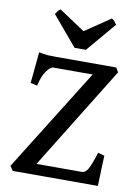

<svg xmlns="http://www.w3.org/2000/svg" viewBox="-91 -891 694 952"><g transform="rotate(10 255.5 -415.0)"><path d="M475.1 -153.3Q474.1 -132.8 473.1 -103.8Q472.2 -74.7 471.2 -46.6Q470.2 -18.6 469.7 0H41L25.4 -22.9L348.1 -539.6H150.9Q135.7 -539.6 116.5 -512.9Q97.2 -486.3 86.9 -437.5L52.7 -444.8L67.9 -602.1Q93.8 -596.2 111.6 -595.2Q129.4 -594.2 156.7 -594.2H457L470.7 -572.3L150.9 -54.7H378.4Q397.9 -54.7 411.1 -79.3Q424.3 -104 442.4 -162.1ZM293.9 -654.3H236.8L111.8 -802.7Q117.7 -811.5 123 -818.8Q128.4 -826.2 136.2 -829.6L266.1 -743.2L394 -829.6Q401.9 -826.2 408 -818.8Q414.1 -811.5 419.9 -802.7Z"/></g></svg>

Font: Namdhinggo Medium
Style: Regular
Weight: 500
Designer: Victor Gaultney
Foundry: SIL International
Version: Version 3.001